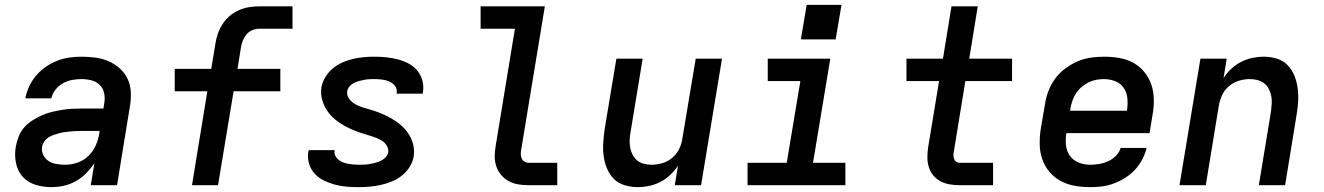

<svg xmlns="http://www.w3.org/2000/svg" viewBox="-20 -761 5440 789"><path d="M191 8Q157 8 125 -2Q93 -12 72.5 -35.5Q52 -59 45.5 -92Q39 -125 45 -159Q49 -180 57 -200.5Q65 -221 79.5 -237.5Q94 -254 113 -266Q132 -278 152 -287Q172 -296 193 -301Q214 -306 235 -309.5Q256 -313 276.5 -314Q297 -315 318 -315H405L409 -340Q412 -360 407.5 -380Q403 -400 389 -413Q375 -426 355.5 -431Q336 -436 315 -436Q296 -436 276.5 -432.5Q257 -429 239 -419Q221 -409 208 -392.5Q195 -376 191 -357H84Q89 -382 100 -406Q111 -430 128.5 -450.5Q146 -471 168.5 -486.5Q191 -502 215.5 -511.5Q240 -521 265 -524.5Q290 -528 315 -528Q345 -528 373.5 -524Q402 -520 427 -509Q452 -498 472.5 -479.5Q493 -461 504.5 -436.5Q516 -412 517.5 -383Q519 -354 514 -325L461 0H353L368 -91Q368 -91 368 -91Q368 -91 368 -91Q368 -91 368 -91Q368 -91 368 -91Q353 -68 333.5 -48.5Q314 -29 290.5 -16Q267 -3 241.5 2.5Q216 8 191 8ZM248 -84Q273 -84 298 -92.5Q323 -101 342.5 -119.5Q362 -138 373 -162.5Q384 -187 388 -212L389 -223H318Q306 -223 294.5 -222.5Q283 -222 271.5 -221Q260 -220 248.5 -218.5Q237 -217 225 -214Q213 -211 201.5 -207Q190 -203 179.5 -196.5Q169 -190 162 -179.5Q155 -169 153 -158Q150 -140 158 -124Q166 -108 180 -99Q194 -90 212 -87Q230 -84 248 -84Z M769 0 832 -386H698V-478H848L865 -580Q868 -601 875 -621.5Q882 -642 894 -661Q906 -680 923.5 -695Q941 -710 961.5 -719Q982 -728 1003 -731.5Q1024 -735 1045 -735H1182V-643H1045Q1031 -643 1016.5 -637Q1002 -631 992.5 -619Q983 -607 977.5 -593Q972 -579 970 -565L956 -478H1132V-386H940L876 0Z M1455 8Q1429 8 1404 6Q1379 4 1355.5 -2.5Q1332 -9 1310.5 -19.5Q1289 -30 1273 -47.5Q1257 -65 1250 -88.5Q1243 -112 1247 -137Q1248 -139 1248 -140.5Q1248 -142 1249 -144H1356Q1355 -143 1355 -142.5Q1355 -142 1355 -142Q1353 -130 1358 -120.5Q1363 -111 1371 -104.5Q1379 -98 1389 -94Q1399 -90 1410 -88Q1421 -86 1432 -85Q1443 -84 1455 -84Q1466 -84 1477 -84.5Q1488 -85 1499.5 -87Q1511 -89 1522.5 -92Q1534 -95 1544.5 -100Q1555 -105 1564 -114Q1573 -123 1575 -134Q1577 -145 1573 -155Q1569 -165 1562 -172.5Q1555 -180 1546 -185Q1537 -190 1527.5 -194Q1518 -198 1508 -201Q1498 -204 1488 -207Q1464 -214 1440.5 -223Q1417 -232 1395.5 -244Q1374 -256 1355.5 -271.5Q1337 -287 1323.5 -307.5Q1310 -328 1303.5 -352.5Q1297 -377 1301 -403Q1305 -425 1317.5 -445Q1330 -465 1348 -480Q1366 -495 1387.5 -504.5Q1409 -514 1431 -519Q1453 -524 1475 -526Q1497 -528 1519 -528Q1544 -528 1568 -525.5Q1592 -523 1615 -517Q1638 -511 1659 -500Q1680 -489 1694.5 -471.5Q1709 -454 1715.5 -431Q1722 -408 1718 -383Q1718 -381 1717.5 -379.5Q1717 -378 1717 -376H1610Q1610 -377 1610 -377.5Q1610 -378 1610 -378Q1613 -395 1603.5 -407.5Q1594 -420 1580 -426Q1566 -432 1550.5 -434Q1535 -436 1519 -436Q1508 -436 1497.5 -435.5Q1487 -435 1476.5 -433Q1466 -431 1455 -428Q1444 -425 1434 -420Q1424 -415 1416.5 -406Q1409 -397 1407 -387Q1405 -376 1409 -366Q1413 -356 1420 -348.5Q1427 -341 1435.5 -335.5Q1444 -330 1453.5 -326Q1463 -322 1473 -319Q1483 -316 1493 -313H1494Q1518 -306 1541 -297Q1564 -288 1585.5 -276Q1607 -264 1625.5 -248.5Q1644 -233 1657.5 -213Q1671 -193 1677.5 -168.5Q1684 -144 1680 -118Q1676 -95 1663 -74.5Q1650 -54 1631 -39Q1612 -24 1589.5 -15Q1567 -6 1544.5 -1Q1522 4 1499.5 6Q1477 8 1455 8Z M2152 0Q2130 0 2109 -3.5Q2088 -7 2070 -17Q2052 -27 2039 -42.5Q2026 -58 2019.5 -77.5Q2013 -97 2013 -118.5Q2013 -140 2017 -162L2096 -643H1955V-735H2219L2122 -147Q2120 -138 2120 -128.5Q2120 -119 2123.5 -110.5Q2127 -102 2135 -97Q2143 -92 2152 -92H2270V0Z M2601 8Q2573 8 2546.5 0Q2520 -8 2502 -26.5Q2484 -45 2474 -69.5Q2464 -94 2460.5 -121Q2457 -148 2459 -176Q2461 -204 2465 -232L2513 -520H2621L2571 -217Q2568 -201 2567.5 -184.5Q2567 -168 2570 -153Q2573 -138 2580 -124.5Q2587 -111 2598.5 -101.5Q2610 -92 2625.5 -88Q2641 -84 2658 -84Q2679 -84 2701.5 -90.5Q2724 -97 2742 -112Q2760 -127 2770.5 -148Q2781 -169 2784 -191L2839 -520H2947L2861 0H2753L2766 -80Q2752 -59 2733.5 -41.5Q2715 -24 2693 -13Q2671 -2 2647.5 3Q2624 8 2601 8Z M3052 0V-92H3213L3269 -428H3135V-520H3392L3321 -92H3454V0ZM3271 -599 3295 -741H3438L3414 -599Z M3923 0Q3902 0 3882 -3.5Q3862 -7 3845 -16Q3828 -25 3815.5 -40Q3803 -55 3797 -74Q3791 -93 3791 -113.5Q3791 -134 3794 -155L3839 -428H3705V-520H3855L3890 -735H3998L3963 -520H4139V-428H3947L3900 -140Q3898 -132 3898 -124Q3898 -116 3900.5 -108.5Q3903 -101 3909 -96.5Q3915 -92 3923 -92H4061V0Z M4460 8Q4427 8 4396 2.5Q4365 -3 4338.5 -17.5Q4312 -32 4292.5 -55Q4273 -78 4263 -107Q4253 -136 4252.5 -168Q4252 -200 4257 -232L4274 -332Q4278 -359 4288 -386Q4298 -413 4315.5 -437Q4333 -461 4357 -479Q4381 -497 4407.5 -508.5Q4434 -520 4462 -524Q4490 -528 4517 -528Q4550 -528 4581 -522.5Q4612 -517 4638 -502.5Q4664 -488 4683 -464.5Q4702 -441 4711.5 -412.5Q4721 -384 4721.5 -352Q4722 -320 4716 -288L4704 -214H4362Q4358 -189 4360.5 -164.5Q4363 -140 4376.5 -121Q4390 -102 4412.5 -93Q4435 -84 4460 -84Q4478 -84 4496.5 -87Q4515 -90 4533 -98Q4551 -106 4565.5 -120.5Q4580 -135 4585 -153H4692Q4686 -129 4674 -106Q4662 -83 4644 -63.5Q4626 -44 4603.5 -30Q4581 -16 4557 -7Q4533 2 4508.5 5Q4484 8 4460 8ZM4378 -306H4611Q4615 -331 4613 -355.5Q4611 -380 4598.5 -399Q4586 -418 4563.5 -427Q4541 -436 4516 -436Q4501 -436 4484.5 -433Q4468 -430 4453 -422.5Q4438 -415 4424.5 -403.5Q4411 -392 4402 -378Q4393 -364 4387.5 -348.5Q4382 -333 4379 -317Z M4827 0 4913 -520H5021L5008 -440Q5021 -461 5040 -478.5Q5059 -496 5081 -507Q5103 -518 5126.5 -523Q5150 -528 5173 -528Q5201 -528 5227 -520Q5253 -512 5271 -493.5Q5289 -475 5299 -450.5Q5309 -426 5312.5 -399Q5316 -372 5314.5 -344Q5313 -316 5308 -288L5261 0H5153L5203 -303Q5205 -319 5206 -335.5Q5207 -352 5204 -367Q5201 -382 5194 -395.5Q5187 -409 5175 -418.5Q5163 -428 5147.5 -432Q5132 -436 5116 -436Q5094 -436 5072 -429.5Q5050 -423 5031.5 -408Q5013 -393 5003 -372Q4993 -351 4989 -329L4935 0Z"/></svg>

Font: Iosevka SS04 SmBd Ex Obl
Style: Regular
Weight: 600
Width: 7
Italic angle: -9°
Monospace: yes
Designer: Belleve Invis
Foundry: Belleve Invis
Version: Version 19.0.0; ttfautohint (v1.8.4)